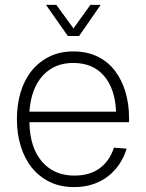

<svg xmlns="http://www.w3.org/2000/svg" viewBox="-20 -752 596 784"><path d="M283 12Q226 12 182.5 -9.5Q139 -31 109.5 -68Q80 -105 64.5 -156Q49 -207 49 -265Q49 -324 64 -374.5Q79 -425 108.5 -462Q138 -499 181 -520.5Q224 -542 279 -542Q335 -542 377.5 -521.5Q420 -501 448.5 -464Q477 -427 492 -377.5Q507 -328 507 -269V-253H100Q102 -149 151.5 -92Q201 -35 283 -35Q348 -35 388.5 -66Q429 -97 445 -149L497 -145Q487 -111 467.5 -82Q448 -53 421 -32Q394 -11 359 0.5Q324 12 283 12ZM454 -296Q450 -390 404.5 -442.5Q359 -495 279 -495Q202 -495 154.5 -443Q107 -391 100 -296ZM168 -732H210L280 -636L349 -732H391L303 -605H257Z"/></svg>

Font: Geist ExtLt
Style: Regular
Weight: 400
Designer: Basement.studio, Andrés Briganti, Mateo Zaragoza
Foundry: Basement.studio, Vercel, Andrés Briganti, Guido Ferreyra, Mateo Zaragoza
Version: Version 1.401